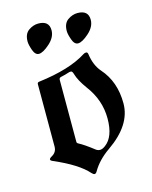

<svg xmlns="http://www.w3.org/2000/svg" viewBox="-109 -775 676 855"><g transform="rotate(-15 229.0 -347.0)"><path d="M44.4 0ZM84 -571.3ZM264.6 -637.2Q264.6 -672.4 286.1 -687.5Q307.6 -702.6 331.1 -702.6Q380.9 -702.6 380.9 -658.7Q380.9 -626.5 349.9 -598.9Q318.8 -571.3 299.8 -571.3Q282.7 -571.3 273.7 -596.9Q264.6 -622.6 264.6 -637.2ZM84 -637.2Q84 -672.4 105.5 -687.5Q127 -702.6 150.4 -702.6Q200.2 -702.6 200.2 -658.7Q200.2 -626.5 169.2 -598.9Q138.2 -571.3 119.1 -571.3Q102.1 -571.3 93 -596.9Q84 -622.6 84 -637.2ZM56.6 -116.2Q79.1 -128.9 79.1 -154.8V-441.4Q79.1 -450.2 86.9 -451.2Q232.4 -469.2 310.1 -519Q315.9 -522.9 322.8 -522.9Q329.6 -522.9 331.1 -513.2Q338.4 -460 366.7 -427.7Q425.3 -361.8 425.3 -261.2Q425.3 -161.6 310.5 -82Q258.3 -45.9 231.4 0.5Q226.1 9.8 220.2 9.8Q214.4 9.8 207 1.5Q163.6 -47.9 54.7 -94.7Q44.4 -99.1 44.4 -104.2Q44.4 -109.4 56.6 -116.2ZM178.2 -149.9Q178.2 -144 184.1 -141.1Q210.4 -127.4 252.9 -94.2Q261.2 -87.9 271.7 -87.9Q282.2 -87.9 295.9 -98.1Q339.4 -129.9 339.4 -214.8Q339.4 -299.8 285.6 -371.1Q254.9 -413.1 246.1 -444.3Q242.2 -458.5 235.4 -458.5Q228.5 -458.5 222.2 -456.1Q210 -451.7 187.5 -446.8Q178.2 -444.8 178.2 -435.5Z"/></g></svg>

Font: UnifrakturMaguntia20
Style: Book
Weight: 400
Designer: j. 'mach' wust, Gerrit Ansmann, Georg Duffner, based on a font by Peter Wiegel, original typeface by Carl Albert Fahrenw
Version: Version 2017-03-19